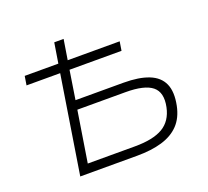

<svg xmlns="http://www.w3.org/2000/svg" viewBox="-121 -854 1086 1003"><g transform="rotate(-20 422.5 -352.5)"><path d="M162 0 248 -543H61L69 -593H256L274 -705H326L308 -593H597L589 -543H300L275 -383H542Q627 -383 681.5 -361.5Q736 -340 756.5 -294Q777 -248 762 -174Q749 -111 712.5 -73Q676 -35 617 -17.5Q558 0 478 0ZM222 -50H484Q586 -50 640 -82Q694 -114 709 -186Q725 -264 682.5 -298.5Q640 -333 535 -333H267Z"/></g></svg>

Font: Nunito Sans 7pt SemiExpanded ExtraLight
Style: Italic
Weight: 250
Width: 6
Italic angle: -9°
Designer: Vernon Adams
Foundry: Vernon Adams
Version: Version 3.101;gftools[0.9.27]